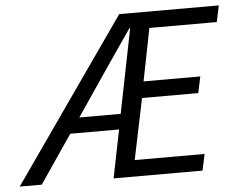

<svg xmlns="http://www.w3.org/2000/svg" viewBox="-82 -714 958 772"><g transform="rotate(-5 397.5 -328.0)"><path d="M314 -380C363 -453 412 -523 462 -596H465L397 -256H230ZM-33 0H56L188 -194H385L346 0H705L719 -66H437L488 -312H715L729 -378H500L542 -590H814L828 -656H426Z"/></g></svg>

Font: Source Sans Pro
Style: Italic
Weight: 400
Italic angle: -11°
Designer: Paul D. Hunt
Foundry: Adobe Systems Incorporated
Version: Version 3.006;hotconv 1.0.111;makeotfexe 2.5.65597